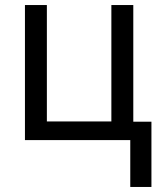

<svg xmlns="http://www.w3.org/2000/svg" viewBox="-20 -556 638 762"><path d="M581 186H497V0H79V-536H166V-74H422V-536H509V-73H581Z"/></svg>

Font: Noto Sans Display
Style: Regular
Weight: 400
Designer: Monotype Design Team
Foundry: Monotype Imaging Inc.
Version: Version 2.003